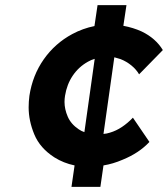

<svg xmlns="http://www.w3.org/2000/svg" viewBox="-20 -724 651 744"><path d="M257 0 269 -83Q226 -92 191 -114Q135 -150 113 -203Q91 -256 91 -308Q91 -330 94 -353Q106 -432 149.5 -494Q193 -556 260 -592Q301 -614 346 -623L358 -704H470L458 -624Q496 -617 529 -602Q583 -576 611 -530L519 -436Q508 -455 489 -470.5Q470 -486 447 -495Q435 -499 423 -502L381 -205Q394 -206 406 -210Q430 -217 452.5 -232Q475 -247 495 -268L559 -174Q519 -131 455 -105Q418 -89 381 -83L369 0ZM347 -496Q333 -492 321 -485Q285 -465 262 -431Q239 -397 232 -353Q230 -341 230 -329Q230 -301 242.5 -272Q255 -243 285 -223Q295 -216 307 -212Z"/></svg>

Font: Lexend SemBd
Style: Italic
Weight: 600
Italic angle: -8.13011°
Designer: Bonnie Shaver-Troup, Thomas Jockin
Foundry: Lexend
Version: Version 1.007